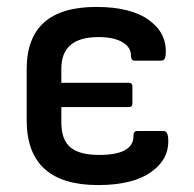

<svg xmlns="http://www.w3.org/2000/svg" viewBox="-20 -522 560 554"><path d="M263 12Q57 12 57 -175V-323Q57 -502 258 -502Q358 -502 410.5 -463.5Q463 -425 458 -364Q457 -347 445 -347H368Q358 -347 358 -361Q358 -386 333 -400.5Q308 -415 264 -415Q157 -415 157 -324V-283H352Q362 -283 362 -273V-223Q362 -213 352 -213H157V-168Q157 -119 183 -97Q209 -75 266 -75Q365 -75 365 -129Q365 -144 375 -144H452Q463 -144 465 -126Q471 -66 418 -27Q365 12 263 12Z"/></svg>

Font: Sofia Sans SemiBold
Style: Regular
Weight: 600
Designer: Botio Nikoltchev, Ani Petrova
Foundry: lettersoup
Version: Version 4.101; ttfautohint (v1.8.4.7-5d5b)